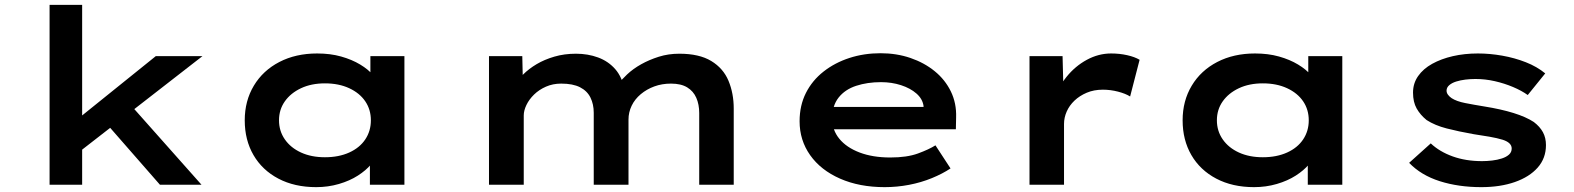

<svg xmlns="http://www.w3.org/2000/svg" viewBox="-20 -760 6477 790"><path d="M306 -135 277 -252 621 -529H813ZM184 0V-740H318V0ZM638 0 387 -287 483 -367 809 0Z M1281 10Q1192 10 1125.5 -25Q1059 -60 1023 -122Q987 -184 987 -265Q987 -345 1024.5 -407.5Q1062 -470 1129.5 -505Q1197 -540 1285 -540Q1339 -540 1383.5 -527.5Q1428 -515 1462 -494.5Q1496 -474 1516 -450Q1536 -426 1540 -403L1504 -400V-529H1644V0H1502V-143L1531 -134Q1528 -109 1507 -84Q1486 -59 1452.5 -37.5Q1419 -16 1374.5 -3Q1330 10 1281 10ZM1317 -113Q1374 -113 1417 -132.5Q1460 -152 1483 -186.5Q1506 -221 1506 -265Q1506 -309 1483 -343Q1460 -377 1417 -397Q1374 -417 1317 -417Q1261 -417 1218.5 -397Q1176 -377 1152 -343Q1128 -309 1128 -265Q1128 -221 1152 -186.5Q1176 -152 1218.5 -132.5Q1261 -113 1317 -113Z M1992 0V-529H2129L2132 -396L2095 -408Q2109 -430 2132.5 -453.5Q2156 -477 2188 -496Q2220 -515 2261 -527Q2302 -539 2350 -539Q2399 -539 2441 -523.5Q2483 -508 2511.5 -475.5Q2540 -443 2550 -389L2512 -394L2520 -410Q2536 -431 2560.5 -454Q2585 -477 2618 -495.5Q2651 -514 2690.5 -526.5Q2730 -539 2775 -539Q2857 -539 2906.5 -509Q2956 -479 2977.5 -427.5Q2999 -376 2999 -313V0H2857V-295Q2857 -330 2845 -357.5Q2833 -385 2807.5 -400.5Q2782 -416 2741 -416Q2704 -416 2672.5 -404.5Q2641 -393 2616.5 -372.5Q2592 -352 2579 -325Q2566 -298 2566 -268V0H2423V-296Q2423 -331 2409.5 -358.5Q2396 -386 2366.5 -401Q2337 -416 2289 -416Q2255 -416 2226.5 -403.5Q2198 -391 2177.5 -371Q2157 -351 2146 -328Q2135 -305 2135 -285V0Z M3620 10Q3516 10 3436.5 -25Q3357 -60 3313.5 -121.5Q3270 -183 3270 -261Q3270 -326 3296 -377.5Q3322 -429 3368.5 -465.5Q3415 -502 3475 -521.5Q3535 -541 3603 -541Q3669 -541 3726 -521.5Q3783 -502 3826 -467Q3869 -432 3892.5 -383.5Q3916 -335 3914 -277L3913 -228H3376L3353 -320H3796L3780 -302V-324Q3776 -353 3751 -375Q3726 -397 3687.5 -409.5Q3649 -422 3605 -422Q3549 -422 3503 -407Q3457 -392 3430.5 -358.5Q3404 -325 3404 -272Q3404 -225 3433.5 -189Q3463 -153 3517 -132.5Q3571 -112 3643 -112Q3712 -112 3757 -128.5Q3802 -145 3829 -162L3891 -67Q3858 -45 3814 -27Q3770 -9 3720.5 0.5Q3671 10 3620 10Z M4216 0V-529H4352L4357 -338L4318 -346Q4333 -400 4368.5 -444Q4404 -488 4452 -514Q4500 -540 4552 -540Q4586 -540 4617.5 -533Q4649 -526 4669 -514L4630 -363Q4611 -375 4580 -383Q4549 -391 4518 -391Q4481 -391 4451.5 -378.5Q4422 -366 4401 -346Q4380 -326 4369 -301Q4358 -276 4358 -250V0Z M5140 10Q5051 10 4984.5 -25Q4918 -60 4882 -122Q4846 -184 4846 -265Q4846 -345 4883.5 -407.5Q4921 -470 4988.5 -505Q5056 -540 5144 -540Q5198 -540 5242.5 -527.5Q5287 -515 5321 -494.5Q5355 -474 5375 -450Q5395 -426 5399 -403L5363 -400V-529H5503V0H5361V-143L5390 -134Q5387 -109 5366 -84Q5345 -59 5311.5 -37.5Q5278 -16 5233.5 -3Q5189 10 5140 10ZM5176 -113Q5233 -113 5276 -132.5Q5319 -152 5342 -186.5Q5365 -221 5365 -265Q5365 -309 5342 -343Q5319 -377 5276 -397Q5233 -417 5176 -417Q5120 -417 5077.5 -397Q5035 -377 5011 -343Q4987 -309 4987 -265Q4987 -221 5011 -186.5Q5035 -152 5077.5 -132.5Q5120 -113 5176 -113Z M6075 10Q5981 10 5904 -14.5Q5827 -39 5778 -90L5867 -170Q5903 -136 5957 -116.5Q6011 -97 6078 -97Q6098 -97 6119.5 -99.5Q6141 -102 6159.5 -108Q6178 -114 6189 -124Q6200 -134 6200 -149Q6200 -173 6163 -185Q6140 -192 6108.5 -197.5Q6077 -203 6043 -208Q5981 -219 5932.5 -231.5Q5884 -244 5850 -266Q5824 -287 5809 -313.5Q5794 -340 5794 -379Q5794 -417 5815 -447Q5836 -477 5873 -497.5Q5910 -518 5958 -529Q6006 -540 6061 -540Q6110 -540 6161 -531Q6212 -522 6258 -504Q6304 -486 6338 -458L6266 -369Q6241 -387 6205.5 -402Q6170 -417 6130.5 -426Q6091 -435 6051 -435Q6030 -435 6009.5 -432.5Q5989 -430 5971.5 -424.5Q5954 -419 5943 -409.5Q5932 -400 5932 -387Q5932 -378 5938 -370Q5944 -362 5953 -356Q5973 -343 6008.5 -336Q6044 -329 6087 -322Q6156 -311 6207.5 -295Q6259 -279 6291 -258Q6316 -239 6328.5 -216Q6341 -193 6341 -163Q6341 -109 6307 -70.5Q6273 -32 6213 -11Q6153 10 6075 10Z"/></svg>

Font: Lexend Tera SemiBold
Style: Regular
Weight: 600
Version: Version 1.007